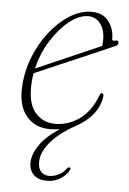

<svg xmlns="http://www.w3.org/2000/svg" viewBox="-49 -481 482 720"><g transform="rotate(5 192.0 -121.0)"><path d="M238 152.5Q231 169.5 208 185.5Q185 201.5 155 201.5Q123 201.5 105.2 184.8Q87.5 168 87.5 139.5Q87.5 108.5 111.5 73Q135.5 37.5 186 4.5Q173 6.5 164.8 7Q156.5 7.5 150 7.5Q92.5 7.5 60.2 -31.5Q28 -70.5 31.5 -140.5Q34 -198 55.2 -252.5Q76.5 -307 110.5 -350.2Q144.5 -393.5 185.2 -419Q226 -444.5 267.5 -444.5Q308.5 -444.5 330.5 -416.8Q352.5 -389 352.5 -350Q352.5 -341 364.5 -344.5Q376.5 -349 377 -336.5Q377.5 -329 366 -324Q322 -304.5 267.2 -281Q212.5 -257.5 160 -235Q107.5 -212.5 70 -196Q66.5 -176.5 65.5 -157.5Q61.5 -84.5 90.5 -49.2Q119.5 -14 167.5 -14Q216 -14 258.5 -44.2Q301 -74.5 323.5 -135.5Q326.5 -144 332 -144Q338.5 -144 338 -132.5Q328.5 -58 241.5 -11Q184 20.5 151.8 58.8Q119.5 97 119.5 134Q119.5 158 131 170.2Q142.5 182.5 161.5 182.5Q178 182.5 195.5 174.2Q213 166 224.5 150.5Q229.5 144 234.5 144Q241 144.5 238 152.5ZM256 -427Q222 -427 185.2 -398Q148.5 -369 118 -320.8Q87.5 -272.5 73.5 -214Q106.5 -228.5 148.2 -246.8Q190 -265 234 -284Q278 -303 317.5 -320.5Q318.5 -329 318.8 -334.2Q319 -339.5 319 -345Q319 -381 301.8 -404Q284.5 -427 256 -427Z"/></g></svg>

Font: Fraunces 72pt S050 Thin
Style: Italic
Weight: 100
Italic angle: -16°
Version: Version 1.000; ttfautohint (v1.8.3)